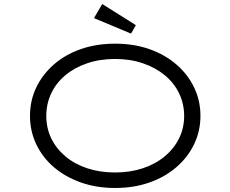

<svg xmlns="http://www.w3.org/2000/svg" viewBox="-20 -924 1145 954"><path d="M552 10Q459 10 381.5 -17.5Q304 -45 247.5 -93.5Q191 -142 160 -207.5Q129 -273 129 -348Q129 -424 160 -489Q191 -554 247.5 -603.5Q304 -653 381.5 -680Q459 -707 552 -707Q645 -707 722 -680Q799 -653 856 -604Q913 -555 944.5 -489.5Q976 -424 976 -348Q976 -273 944.5 -207.5Q913 -142 856 -93Q799 -44 722 -17Q645 10 552 10ZM552 -67Q627 -67 690 -88Q753 -109 799 -147.5Q845 -186 870 -237Q895 -288 895 -348Q895 -408 870 -460Q845 -512 799 -550Q753 -588 690 -609.5Q627 -631 552 -631Q476 -631 413 -609.5Q350 -588 304.5 -550Q259 -512 234.5 -460Q210 -408 210 -348Q210 -288 234.5 -237Q259 -186 304.5 -147.5Q350 -109 413 -88Q476 -67 552 -67ZM631 -757 447 -834 488 -904 655 -799Z"/></svg>

Font: Lexend Zetta Light
Style: Regular
Weight: 300
Designer: Bonnie Shaver-Troup, Thomas Jockin
Foundry: Lexend
Version: Version 1.007